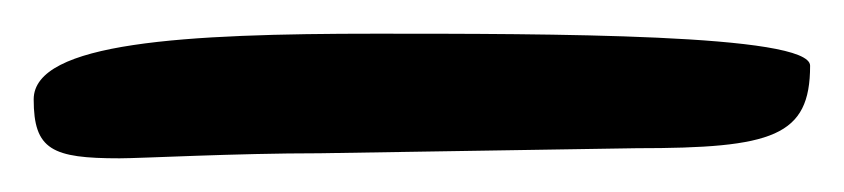

<svg xmlns="http://www.w3.org/2000/svg" viewBox="-25 -771 501 114"><path d="M165 -680 353 -683C434 -683 456 -690 456 -732C456 -751 300 -751 198 -751C85 -751 -5 -746 -5 -712C-5 -682 6 -677 46 -677C59 -677 114 -680 165 -680Z"/></svg>

Font: Itim
Style: Regular
Weight: 400
Designer: CadsonDemak Team
Foundry: Pablo Impallari
Version: Version 1.002;PS 001.002;hotconv 1.0.88;makeotf.lib2.5.64775